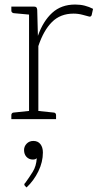

<svg xmlns="http://www.w3.org/2000/svg" viewBox="-20 -525 447 846"><path d="M108 0V-496H129Q137 -496 140 -493Q143 -490 144 -482L147 -367Q170 -432 210 -468.5Q250 -505 311 -505Q334 -505 353.5 -500Q373 -495 390 -486L384 -459Q383 -455 380 -453Q377 -451 373 -452Q365 -454 345 -459.5Q325 -465 304 -465Q246 -465 209 -428Q172 -391 149 -322V0ZM136 0 140 -37 217 -29Q221 -29 224 -26Q227 -23 227 -18V0ZM30 0V-18Q30 -23 33 -26Q36 -29 40 -29L116 -37L121 0ZM121 -496 116 -460 40 -467Q36 -468 33 -470.5Q30 -473 30 -478V-496ZM97 301 91 295Q89 293 88 291.5Q87 290 87 288Q87 284 92 280Q108 258 124 232.5Q140 207 142 172Q139 175 135 176.5Q131 178 125 178Q108 178 97 166.5Q86 155 86 136Q86 120 97.5 108Q109 96 127 96Q147 96 158 110Q169 124 169 147Q169 189 149 230Q129 271 97 301Z"/></svg>

Font: Aleo ExtraLight
Style: Regular
Weight: 250
Designer: Alessio Laiso
Foundry: Alessio Laiso
Version: Version 2.001;gftools[0.9.29]